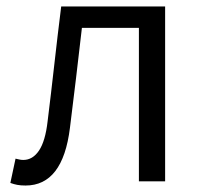

<svg xmlns="http://www.w3.org/2000/svg" viewBox="-20 -560 625 593"><path d="M59 13Q44 13 33.5 11Q23 9 12 5L28 -70Q33 -69 39 -67.5Q45 -66 52 -66Q81 -66 100.5 -95Q120 -124 127 -185Q138 -274 148 -363Q158 -452 169 -540H490V0H409V-474H233Q224 -397 215 -320Q206 -243 196 -165Q174 13 59 13Z"/></svg>

Font: Source Han Sans SC Normal
Style: Regular
Weight: 350
Designer: Ryoko NISHIZUKA 西塚涼子 (kana, bopomofo & ideographs); Paul D. Hunt (Latin, Greek & Cyrillic); Sandoll Communications 산돌커뮤니
Foundry: Adobe
Version: Version 2.004;hotconv 1.0.118;makeotfexe 2.5.65603